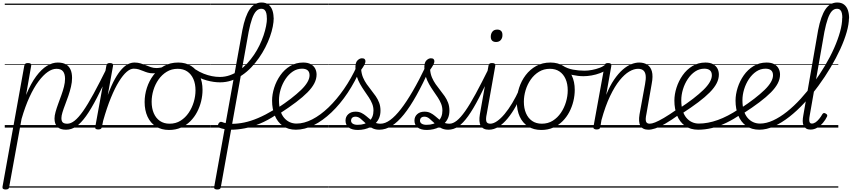

<svg xmlns="http://www.w3.org/2000/svg" viewBox="-38 -1018 6795 1532"><path d="M6 494Q-7 494 -13.5 488.5Q-20 483 -18 472L156 -495Q159 -506 165 -510.5Q171 -515 185 -515Q200 -515 206.5 -510Q213 -505 211 -494L170 -260Q208 -352 250.5 -409Q293 -466 336.5 -492.5Q380 -519 423 -519Q461 -519 486 -505.5Q511 -492 524 -464.5Q537 -437 537 -396Q537 -363 528.5 -326.5Q520 -290 507.5 -253.5Q495 -217 482 -183.5Q469 -150 460.5 -122Q452 -94 452 -76Q452 -51 463 -41Q474 -31 498 -31Q507 -31 511 -23.5Q515 -16 514 -7Q513 2 506.5 9.5Q500 17 488 17Q442 17 419.5 -6Q397 -29 397 -72Q397 -95 405.5 -125.5Q414 -156 426.5 -190Q439 -224 451.5 -258.5Q464 -293 472.5 -326.5Q481 -360 481 -389Q481 -428 465 -448.5Q449 -469 412 -469Q379 -469 343 -444Q307 -419 269.5 -369Q232 -319 197.5 -244Q163 -169 134 -69L35 475Q34 485 27.5 489.5Q21 494 6 494ZM0 469H635V479H0ZM0 -20H635V0H0ZM0 -505H635V-500H0ZM0 -989H635V-979H0Z M489 17Q478 17 473 9.5Q468 2 469 -7Q470 -16 477.5 -23.5Q485 -31 500 -31Q527 -31 557.5 -55Q588 -79 625 -131.5Q662 -184 708.5 -269.5Q755 -355 815 -476Q819 -487 828 -487Q837 -487 843.5 -480.5Q850 -474 845 -463Q784 -332 736.5 -240Q689 -148 648.5 -91.5Q608 -35 570 -9Q532 17 489 17ZM635 469V479ZM635 -20V0ZM635 -505V-500ZM635 -989V-979Z M745 15Q733 15 726.5 10.5Q720 6 722 -5L811 -495Q813 -506 819.5 -510.5Q826 -515 838 -515Q854 -515 860 -509.5Q866 -504 864 -493L822 -260Q851 -338 879 -388Q907 -438 934 -467Q961 -496 986 -507.5Q1011 -519 1035 -519Q1046 -519 1051 -511.5Q1056 -504 1054.5 -494Q1053 -484 1046.5 -477Q1040 -470 1028 -470Q1002 -470 972.5 -444.5Q943 -419 911 -367.5Q879 -316 847 -238Q815 -160 785 -54L775 -4Q773 6 766 10.5Q759 15 745 15ZM635 469H1039V479H635ZM635 -20H1039V0H635ZM635 -505H1039V-500H635ZM635 -989H1039V-979H635Z M1182 -433Q1160 -433 1141 -438.5Q1122 -444 1104.5 -451.5Q1087 -459 1069 -464.5Q1051 -470 1029 -470Q1018 -470 1013 -477Q1008 -484 1008.5 -494.5Q1009 -505 1016 -512Q1023 -519 1035 -519Q1061 -519 1083 -512.5Q1105 -506 1125.5 -497.5Q1146 -489 1166.5 -482Q1187 -475 1211 -475Q1224 -475 1244 -478.5Q1264 -482 1277 -488Q1284 -492 1289.5 -488.5Q1295 -485 1297 -479Q1299 -473 1298 -467Q1297 -461 1290 -457Q1272 -450 1252.5 -444.5Q1233 -439 1215 -436Q1197 -433 1182 -433ZM1039 469V479ZM1039 -20V0ZM1039 -505V-500ZM1039 -989V-979Z M1311 19Q1250 19 1206 -9Q1162 -37 1139 -87.5Q1116 -138 1116 -204Q1116 -261 1134 -317Q1152 -373 1186.5 -418.5Q1221 -464 1270.5 -491.5Q1320 -519 1384 -519Q1444 -519 1487.5 -491.5Q1531 -464 1554.5 -415Q1578 -366 1578 -301Q1578 -256 1567 -210.5Q1556 -165 1534.5 -124Q1513 -83 1481 -51Q1449 -19 1406.5 0Q1364 19 1311 19ZM1315 -31Q1365 -31 1403 -55Q1441 -79 1467.5 -118Q1494 -157 1508 -204Q1522 -251 1522 -297Q1522 -349 1505 -387.5Q1488 -426 1456.5 -447.5Q1425 -469 1380 -469Q1331 -469 1292.5 -445.5Q1254 -422 1227 -383.5Q1200 -345 1186 -298.5Q1172 -252 1172 -206Q1172 -154 1189 -114.5Q1206 -75 1238 -53Q1270 -31 1315 -31ZM1039 469H1640V479H1039ZM1039 -20H1640V0H1039ZM1039 -505H1640V-500H1039ZM1039 -989H1640V-979H1039Z M1718 -361Q1667 -361 1611 -376.5Q1555 -392 1500 -427Q1490 -434 1489 -442Q1488 -450 1493 -457Q1498 -464 1505 -466.5Q1512 -469 1520 -465Q1554 -443 1587 -430Q1620 -417 1652.5 -410.5Q1685 -404 1716 -404Q1758 -404 1797 -418Q1836 -432 1870.5 -456Q1905 -480 1934.5 -512Q1964 -544 1989 -581Q2014 -618 2033 -657.5Q2052 -697 2065 -735.5Q2078 -774 2085 -809.5Q2092 -845 2092 -874Q2092 -885 2100.5 -891Q2109 -897 2119.5 -897Q2130 -897 2138 -891Q2146 -885 2146 -874Q2146 -844 2138.5 -805.5Q2131 -767 2116 -725Q2101 -683 2079 -640Q2057 -597 2028.5 -556Q2000 -515 1966.5 -480Q1933 -445 1893.5 -418Q1854 -391 1810 -376Q1766 -361 1718 -361ZM1641 469H1666V479H1641ZM1641 -20H1666V0H1641ZM1641 -505H1666V-500H1641ZM1641 -989H1666V-979H1641Z M1695 494Q1683 494 1676 489.5Q1669 485 1671 474L1896 -778Q1918 -891 1955 -944.5Q1992 -998 2049 -998Q2083 -998 2104 -981.5Q2125 -965 2135 -937Q2145 -909 2145 -875Q2145 -862 2137 -856Q2129 -850 2118.5 -850Q2108 -850 2099.5 -856Q2091 -862 2091 -875Q2091 -896 2087 -912.5Q2083 -929 2073.5 -938.5Q2064 -948 2046 -948Q2024 -948 2006 -929Q1988 -910 1973.5 -869.5Q1959 -829 1946 -764L1724 475Q1723 485 1716 489.5Q1709 494 1695 494ZM1807 17Q1779 17 1754.5 12.5Q1730 8 1712 1Q1703 -3 1701.5 -11.5Q1700 -20 1704 -29Q1708 -38 1715.5 -43Q1723 -48 1732 -45Q1748 -38 1769 -34Q1790 -30 1812 -30Q1824 -30 1829.5 -23Q1835 -16 1834 -6.5Q1833 3 1826 10Q1819 17 1807 17ZM1665 469H2071V479H1665ZM1665 -20H2071V0H1665ZM1665 -505H2071V-500H1665ZM1665 -989H2071V-979H1665Z M1807 17Q1798 17 1793.5 10Q1789 3 1790 -6.5Q1791 -16 1796.5 -23Q1802 -30 1812 -30Q1859 -30 1910.5 -40.5Q1962 -51 2021 -76Q2080 -101 2148 -142Q2154 -146 2160 -142Q2166 -138 2170 -130.5Q2174 -123 2174 -115Q2174 -107 2167 -103Q2098 -57 2034.5 -31Q1971 -5 1914.5 6Q1858 17 1807 17ZM2071 469V479ZM2071 -20V0ZM2071 -505V-500ZM2071 -989V-979Z M2171 -152Q2234 -193 2282.5 -230.5Q2331 -268 2364.5 -300.5Q2398 -333 2415 -362.5Q2432 -392 2432 -417Q2432 -444 2416.5 -457Q2401 -470 2372 -470Q2332 -470 2298.5 -447.5Q2265 -425 2240 -387.5Q2215 -350 2201.5 -305.5Q2188 -261 2188 -218Q2188 -172 2198.5 -137Q2209 -102 2228 -79Q2247 -56 2272.5 -44Q2298 -32 2328 -32Q2338 -32 2342 -24.5Q2346 -17 2345 -7.5Q2344 2 2338.5 9.5Q2333 17 2323 17Q2261 17 2218.5 -13.5Q2176 -44 2154.5 -96.5Q2133 -149 2133 -215Q2133 -265 2150 -318.5Q2167 -372 2199 -417.5Q2231 -463 2277 -491Q2323 -519 2381 -519Q2419 -519 2442.5 -505.5Q2466 -492 2477 -470.5Q2488 -449 2488 -423Q2488 -388 2470 -353Q2452 -318 2415.5 -281Q2379 -244 2324 -202.5Q2269 -161 2195 -113ZM2071 469H2559V479H2071ZM2071 -20H2559V0H2071ZM2071 -505H2559V-500H2071ZM2071 -989H2559V-979H2071Z M2323 17Q2311 17 2305.5 9.5Q2300 2 2301 -7.5Q2302 -17 2309 -24.5Q2316 -32 2328 -32Q2388 -32 2453.5 -65.5Q2519 -99 2583.5 -161Q2648 -223 2706.5 -307.5Q2765 -392 2811 -493Q2815 -502 2824 -501Q2833 -500 2840 -493Q2847 -486 2842 -475Q2796 -367 2736 -277Q2676 -187 2606.5 -121Q2537 -55 2465 -19Q2393 17 2323 17ZM2558 469H2583V479H2558ZM2558 -20H2583V0H2558ZM2558 -505H2583V-500H2558ZM2558 -989H2583V-979H2558Z M2817 19Q2771 19 2745 -0.5Q2719 -20 2719 -56Q2719 -87 2741 -107Q2763 -127 2799 -127Q2826 -127 2846 -117Q2866 -107 2882.5 -93Q2899 -79 2916 -65Q2933 -51 2952 -41Q2971 -31 2997 -31Q3008 -31 3013 -23.5Q3018 -16 3017 -7Q3016 2 3008.5 9.5Q3001 17 2987 17Q2952 17 2926 1Q2900 -15 2879 -35Q2858 -55 2839 -71Q2820 -87 2799 -87Q2781 -87 2772 -78Q2763 -69 2763 -56Q2763 -40 2777 -31Q2791 -22 2815 -22Q2845 -22 2868.5 -29.5Q2892 -37 2908.5 -51.5Q2925 -66 2933.5 -87.5Q2942 -109 2942 -136Q2942 -164 2932 -189.5Q2922 -215 2905.5 -240Q2889 -265 2870.5 -291.5Q2852 -318 2835.5 -347Q2819 -376 2808.5 -409.5Q2798 -443 2798 -483Q2798 -520 2815 -536.5Q2832 -553 2850 -553Q2865 -553 2871.5 -546.5Q2878 -540 2878 -529Q2878 -517 2869 -500Q2860 -483 2844 -461Q2847 -427 2859 -399Q2871 -371 2888.5 -346Q2906 -321 2924.5 -298Q2943 -275 2960 -250.5Q2977 -226 2987.5 -198Q2998 -170 2998 -135Q2998 -104 2988 -79Q2978 -54 2960 -36Q2942 -18 2919.5 -5.5Q2897 7 2870.5 13Q2844 19 2817 19ZM2584 469H3134V479H2584ZM2584 -20H3134V0H2584ZM2584 -505H3134V-500H2584ZM2584 -989H3134V-979H2584Z M2989 17Q2977 17 2972.5 9.5Q2968 2 2969.5 -7Q2971 -16 2979 -23.5Q2987 -31 2999 -31Q3035 -31 3075.5 -60.5Q3116 -90 3161 -148Q3206 -206 3256 -292Q3306 -378 3361 -493Q3367 -504 3376.5 -503Q3386 -502 3392 -493Q3398 -484 3391 -470Q3336 -349 3285 -257.5Q3234 -166 3185 -105Q3136 -44 3087.5 -13.5Q3039 17 2989 17ZM3134 469V479ZM3134 -20V0ZM3134 -505V-500ZM3134 -989V-979Z M3367 19Q3321 19 3295 -0.5Q3269 -20 3269 -56Q3269 -87 3291 -107Q3313 -127 3349 -127Q3376 -127 3396 -117Q3416 -107 3432.5 -93Q3449 -79 3466 -65Q3483 -51 3502 -41Q3521 -31 3547 -31Q3558 -31 3563 -23.5Q3568 -16 3567 -7Q3566 2 3558.5 9.5Q3551 17 3537 17Q3502 17 3476 1Q3450 -15 3429 -35Q3408 -55 3389 -71Q3370 -87 3349 -87Q3331 -87 3322 -78Q3313 -69 3313 -56Q3313 -40 3327 -31Q3341 -22 3365 -22Q3395 -22 3418.5 -29.5Q3442 -37 3458.5 -51.5Q3475 -66 3483.5 -87.5Q3492 -109 3492 -136Q3492 -164 3482 -189.5Q3472 -215 3455.5 -240Q3439 -265 3420.5 -291.5Q3402 -318 3385.5 -347Q3369 -376 3358.5 -409.5Q3348 -443 3348 -483Q3348 -520 3365 -536.5Q3382 -553 3400 -553Q3415 -553 3421.5 -546.5Q3428 -540 3428 -529Q3428 -517 3419 -500Q3410 -483 3394 -461Q3397 -427 3409 -399Q3421 -371 3438.5 -346Q3456 -321 3474.5 -298Q3493 -275 3510 -250.5Q3527 -226 3537.5 -198Q3548 -170 3548 -135Q3548 -104 3538 -79Q3528 -54 3510 -36Q3492 -18 3469.5 -5.5Q3447 7 3420.5 13Q3394 19 3367 19ZM3134 469H3684V479H3134ZM3134 -20H3684V0H3134ZM3134 -505H3684V-500H3134ZM3134 -989H3684V-979H3134Z M3538 17Q3527 17 3522 9.5Q3517 2 3518 -7Q3519 -16 3526.5 -23.5Q3534 -31 3549 -31Q3576 -31 3606.5 -55Q3637 -79 3674 -131.5Q3711 -184 3757.5 -269.5Q3804 -355 3864 -476Q3868 -487 3877 -487Q3886 -487 3892.5 -480.5Q3899 -474 3894 -463Q3833 -332 3785.5 -240Q3738 -148 3697.5 -91.5Q3657 -35 3619 -9Q3581 17 3538 17ZM3684 469V479ZM3684 -20V0ZM3684 -505V-500ZM3684 -989V-979Z M3863 17Q3839 17 3823 9Q3807 1 3798 -14.5Q3789 -30 3787.5 -53Q3786 -76 3791 -106L3860 -495Q3862 -506 3868.5 -510.5Q3875 -515 3888 -515Q3903 -515 3909.5 -509.5Q3916 -504 3914 -493L3846 -110Q3837 -69 3842.5 -50Q3848 -31 3874 -31Q3884 -31 3888.5 -23.5Q3893 -16 3891.5 -7Q3890 2 3883 9.5Q3876 17 3863 17ZM3920 -683Q3900 -683 3889 -693.5Q3878 -704 3878 -725Q3878 -749 3891 -765.5Q3904 -782 3930 -782Q3949 -782 3960 -771.5Q3971 -761 3971 -740Q3972 -716 3958.5 -699.5Q3945 -683 3920 -683ZM3684 469H4009V479H3684ZM3684 -20H4009V0H3684ZM3684 -505H4009V-500H3684ZM3684 -989H4009V-979H3684Z M3863 17Q3852 17 3847 9.5Q3842 2 3843 -7Q3844 -16 3851.5 -23.5Q3859 -31 3874 -31Q3899 -31 3928.5 -51.5Q3958 -72 3988.5 -108.5Q4019 -145 4049 -195Q4079 -245 4106 -305Q4111 -314 4119 -314Q4127 -314 4133.5 -308Q4140 -302 4136 -292Q4110 -228 4079 -172Q4048 -116 4013 -73.5Q3978 -31 3940.5 -7Q3903 17 3863 17ZM4009 469V479ZM4009 -20V0ZM4009 -505V-500ZM4009 -989V-979Z M4281 19Q4220 19 4176 -9Q4132 -37 4109 -87.5Q4086 -138 4086 -204Q4086 -261 4104 -317Q4122 -373 4156.5 -418.5Q4191 -464 4240.5 -491.5Q4290 -519 4354 -519Q4414 -519 4457.5 -491.5Q4501 -464 4524.5 -415Q4548 -366 4548 -301Q4548 -256 4537 -210.5Q4526 -165 4504.5 -124Q4483 -83 4451 -51Q4419 -19 4376.5 0Q4334 19 4281 19ZM4285 -31Q4335 -31 4373 -55Q4411 -79 4437.5 -118Q4464 -157 4478 -204Q4492 -251 4492 -297Q4492 -349 4475 -387.5Q4458 -426 4426.5 -447.5Q4395 -469 4350 -469Q4301 -469 4262.5 -445.5Q4224 -422 4197 -383.5Q4170 -345 4156 -298.5Q4142 -252 4142 -206Q4142 -154 4159 -114.5Q4176 -75 4208 -53Q4240 -31 4285 -31ZM4009 469H4610V479H4009ZM4009 -20H4610V0H4009ZM4009 -505H4610V-500H4009ZM4009 -989H4610V-979H4009Z M4618 -410Q4575 -410 4529 -420Q4483 -430 4433 -460Q4426 -464 4425 -471Q4424 -478 4427.5 -485Q4431 -492 4437.5 -495Q4444 -498 4452 -494Q4489 -471 4533.5 -462.5Q4578 -454 4626 -454Q4654 -454 4686 -460Q4718 -466 4747 -477Q4776 -488 4795 -505Q4802 -512 4809 -510Q4816 -508 4820 -501Q4824 -494 4823 -485.5Q4822 -477 4814 -471Q4786 -448 4751.5 -435Q4717 -422 4682.5 -416Q4648 -410 4618 -410ZM4611 469V479ZM4611 -20V0ZM4611 -505V-500ZM4611 -989V-979Z M5136 17Q5113 17 5096.5 9Q5080 1 5071.5 -14.5Q5063 -30 5061.5 -53Q5060 -76 5065 -106L5109 -347Q5117 -388 5114 -415Q5111 -442 5096 -455.5Q5081 -469 5053 -469Q5020 -469 4982.5 -447Q4945 -425 4906 -377Q4867 -329 4829.5 -250.5Q4792 -172 4761 -59L4752 -4Q4750 6 4743.5 10.5Q4737 15 4722 15Q4710 15 4702.5 10Q4695 5 4697 -5L4786 -495Q4788 -506 4794 -510.5Q4800 -515 4814 -515Q4829 -515 4835.5 -509.5Q4842 -504 4840 -493L4799 -261Q4828 -333 4862 -382.5Q4896 -432 4931 -462.5Q4966 -493 4999.5 -506Q5033 -519 5062 -519Q5099 -519 5126 -502.5Q5153 -486 5163.5 -448.5Q5174 -411 5162 -349L5120 -109Q5111 -68 5116.5 -49.5Q5122 -31 5146 -31Q5156 -31 5160.5 -23.5Q5165 -16 5164 -7Q5163 2 5156 9.5Q5149 17 5136 17ZM4610 469H5281V479H4610ZM4610 -20H5281V0H4610ZM4610 -505H5281V-500H4610ZM4610 -989H5281V-979H4610Z M5135 17Q5124 17 5119 9.5Q5114 2 5115 -7Q5116 -16 5123.5 -23.5Q5131 -31 5146 -31Q5163 -31 5189.5 -41.5Q5216 -52 5259 -77Q5302 -102 5366 -147Q5375 -152 5382 -149Q5389 -146 5393 -138.5Q5397 -131 5395.5 -122Q5394 -113 5385 -107Q5317 -58 5270 -31Q5223 -4 5191 6.5Q5159 17 5135 17ZM5281 469V479ZM5281 -20V0ZM5281 -505V-500ZM5281 -989V-979Z M5381 -152Q5444 -193 5492.5 -230.5Q5541 -268 5574.5 -300.5Q5608 -333 5625 -362.5Q5642 -392 5642 -417Q5642 -444 5626.5 -457Q5611 -470 5582 -470Q5542 -470 5508.5 -447.5Q5475 -425 5450 -387.5Q5425 -350 5411.5 -305.5Q5398 -261 5398 -218Q5398 -172 5408.5 -137Q5419 -102 5438 -79Q5457 -56 5482.5 -44Q5508 -32 5538 -32Q5548 -32 5552 -24.5Q5556 -17 5555 -7.5Q5554 2 5548.5 9.5Q5543 17 5533 17Q5471 17 5428.5 -13.5Q5386 -44 5364.5 -96.5Q5343 -149 5343 -215Q5343 -265 5360 -318.5Q5377 -372 5409 -417.5Q5441 -463 5487 -491Q5533 -519 5591 -519Q5629 -519 5652.5 -505.5Q5676 -492 5687 -470.5Q5698 -449 5698 -423Q5698 -388 5680 -353Q5662 -318 5625.5 -281Q5589 -244 5534 -202.5Q5479 -161 5405 -113ZM5281 469H5769V479H5281ZM5281 -20H5769V0H5281ZM5281 -505H5769V-500H5281ZM5281 -989H5769V-979H5281Z M5533 17Q5524 17 5519.5 9.5Q5515 2 5516 -7.5Q5517 -17 5522.5 -24.5Q5528 -32 5538 -32Q5610 -32 5689.5 -60.5Q5769 -89 5856 -147L5876 -107Q5815 -66 5757 -38Q5699 -10 5643 3.5Q5587 17 5533 17ZM5768 469V479ZM5768 -20V0ZM5768 -505V-500ZM5768 -989V-979Z M5869 -152Q5932 -193 5980.5 -230.5Q6029 -268 6062.5 -300.5Q6096 -333 6113 -362.5Q6130 -392 6130 -417Q6130 -444 6114.5 -457Q6099 -470 6070 -470Q6030 -470 5996.5 -447.5Q5963 -425 5938 -387.5Q5913 -350 5899.5 -305.5Q5886 -261 5886 -218Q5886 -172 5896.5 -137Q5907 -102 5926 -79Q5945 -56 5970.5 -44Q5996 -32 6026 -32Q6036 -32 6040 -24.5Q6044 -17 6043 -7.5Q6042 2 6036.5 9.5Q6031 17 6021 17Q5959 17 5916.5 -13.5Q5874 -44 5852.5 -96.5Q5831 -149 5831 -215Q5831 -265 5848 -318.5Q5865 -372 5897 -417.5Q5929 -463 5975 -491Q6021 -519 6079 -519Q6117 -519 6140.5 -505.5Q6164 -492 6175 -470.5Q6186 -449 6186 -423Q6186 -388 6168 -353Q6150 -318 6113.5 -281Q6077 -244 6022 -202.5Q5967 -161 5893 -113ZM5769 469H6257V479H5769ZM5769 -20H6257V0H5769ZM5769 -505H6257V-500H5769ZM5769 -989H6257V-979H5769Z M6021 17Q6009 17 6003.5 9.5Q5998 2 5999 -7.5Q6000 -17 6007 -24.5Q6014 -32 6026 -32Q6076 -32 6130.5 -57Q6185 -82 6241 -126.5Q6297 -171 6351 -230Q6405 -289 6454 -356.5Q6503 -424 6545 -494.5Q6587 -565 6617.5 -634Q6648 -703 6665 -764.5Q6682 -826 6682 -874Q6682 -885 6690.5 -891.5Q6699 -898 6709.5 -898Q6720 -898 6728 -891.5Q6736 -885 6736 -874Q6736 -826 6718 -762.5Q6700 -699 6667 -627Q6634 -555 6589.5 -480Q6545 -405 6492 -333Q6439 -261 6380.5 -197.5Q6322 -134 6260.5 -86Q6199 -38 6138.5 -10.5Q6078 17 6021 17ZM6256 469V479ZM6256 -20V0ZM6256 -505V-500ZM6256 -989V-979Z M6429 16Q6408 16 6394.5 7.5Q6381 -1 6374 -16Q6367 -31 6367 -52Q6367 -73 6372 -99L6490 -778Q6512 -890 6548.5 -944Q6585 -998 6643 -998Q6676 -998 6697 -981.5Q6718 -965 6727.5 -937Q6737 -909 6737 -874Q6737 -862 6729 -855.5Q6721 -849 6710.5 -849Q6700 -849 6691.5 -855.5Q6683 -862 6683 -874Q6683 -896 6679.5 -912.5Q6676 -929 6666.5 -938.5Q6657 -948 6640 -948Q6617 -948 6599.5 -929Q6582 -910 6567.5 -869.5Q6553 -829 6540 -764L6423 -97Q6419 -76 6419 -61.5Q6419 -47 6424 -39.5Q6429 -32 6439 -32Q6455 -32 6469.5 -42Q6484 -52 6498 -69Q6512 -86 6524 -107Q6529 -115 6535.5 -116Q6542 -117 6550 -112Q6560 -107 6562 -100.5Q6564 -94 6561 -88Q6549 -62 6529 -38.5Q6509 -15 6483.5 0.5Q6458 16 6429 16ZM6257 469H6651V479H6257ZM6257 -20H6651V0H6257ZM6257 -505H6651V-500H6257ZM6257 -989H6651V-979H6257Z"/></svg>

Font: Playwrite DE VA Guides
Style: Regular
Weight: 400
Designer: Veronika Burian, José Scaglione
Foundry: TypeTogether
Version: Version 1.003